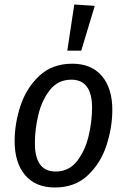

<svg xmlns="http://www.w3.org/2000/svg" viewBox="-20 -821 564 853"><path d="M45 -194Q45 -272 71 -351Q97 -430 154.5 -484Q212 -538 301 -538Q386 -538 432.5 -483.5Q479 -429 479 -333Q479 -256 453.5 -176.5Q428 -97 370.5 -42.5Q313 12 224 12Q138 12 91.5 -43Q45 -98 45 -194ZM389 -342Q389 -467 297 -467Q238 -467 202 -421.5Q166 -376 150.5 -311.5Q135 -247 135 -185Q135 -59 227 -59Q286 -59 322 -105Q358 -151 373.5 -216Q389 -281 389 -342ZM401 -795 341 -596H279L310 -801Z"/></svg>

Font: Fira Sans Condensed
Style: Italic
Weight: 400
Width: 3
Italic angle: -8°
Designer: bBox Type GmbH & Carrois Corporate GbR & Edenspiekermann AG
Foundry: bBox Type GmbH & Carrois Corporate GbR & Edenspiekermann AG
Version: Version 4.301